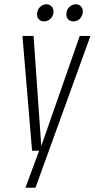

<svg xmlns="http://www.w3.org/2000/svg" viewBox="-20 -705 443 898"><path d="M99 173H146L403 -537H353L173 -22L137 -537H85L130 0H163ZM186 -605Q202 -605 214.5 -616Q227 -627 230 -645Q232 -662 222.5 -673.5Q213 -685 197 -685Q181 -685 168.5 -673.5Q156 -662 154 -645Q151 -627 160.5 -616Q170 -605 186 -605ZM324 -605Q340 -605 352 -616Q364 -627 367 -645Q369 -662 360 -673.5Q351 -685 335 -685Q318 -685 305.5 -673.5Q293 -662 291 -645Q288 -627 297.5 -616Q307 -605 324 -605Z"/></svg>

Font: Secuela Light
Style: Italic
Weight: 300
Italic angle: -8°
Designer: Fernando Haro
Foundry: deFharo
Version: Version 1.708